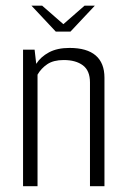

<svg xmlns="http://www.w3.org/2000/svg" viewBox="-20 -643 435 663"><path d="M88.5 -623.5H125.5L198.8 -559.5L272 -623.5H307.5L223.3 -533.8H172.7ZM59.6 -471.5H99.5L105.1 -422.5Q120.6 -446.9 149.1 -462.2Q177.6 -477.5 220 -477.5Q280.3 -477.5 310.5 -451.4Q340.7 -425.4 340.7 -374.7V0H290.7V-358.3Q290.7 -399.2 266.2 -417.4Q241.7 -435.7 200 -435.7Q164.7 -435.7 143.3 -421.3Q121.9 -406.8 109.6 -385.2V0H59.6Z"/></svg>

Font: Smooch Sans Thin
Style: Regular
Weight: 100
Designer: Robert E. Leuschke
Foundry: Robert E. Leuschke
Version: Version 1.010